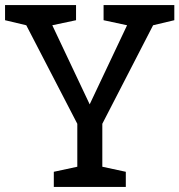

<svg xmlns="http://www.w3.org/2000/svg" viewBox="-23 -740 710 760"><path d="M81 -640 -3 -660V-720H278V-660L184 -640L332 -327L480 -640L387 -660V-720H667V-660L583 -640L382 -250V-80L475 -60V0H190V-60L283 -80V-250Z"/></svg>

Font: Hermeneus One
Style: Regular
Weight: 400
Designer: Rodrigo Fuenzalida, Pablo Impallari
Foundry: Pablo Impallari, Rodrigo Fuenzalida
Version: Version 1.002; ttfautohint (v0.93) -l 8 -r 50 -G 200 -x 14 -